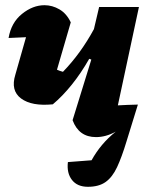

<svg xmlns="http://www.w3.org/2000/svg" viewBox="-20 -519 579 738"><path d="M183 -118Q102 -110 61 -140.5Q20 -171 39 -232L80 -376Q47 -374 13 -373Q23 -432 64.5 -465.5Q106 -499 151 -499Q181 -499 208.5 -483Q236 -467 252 -433L199 -251Q210 -246 222 -243Q290 -313 341 -407L361 -492H514L433 -114Q467 -116 510 -117Q484 -34 466 25.5Q448 85 430 123.5Q412 162 386 180.5Q360 199 318 199Q277 199 256.5 172.5Q236 146 241 104L332 97Q349 66 372 38.5Q395 11 425 -13Q387 8 349 8Q283 8 259 -57L331 -290L323 -293Q291 -237 255.5 -193Q220 -149 183 -118Z"/></svg>

Font: Piazzolla ExtraBold
Style: Italic
Weight: 800
Italic angle: -11.3°
Designer: Juan Pablo del Peral
Foundry: Huerta Tipografica
Version: Version 1.330